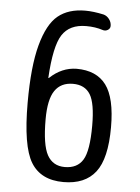

<svg xmlns="http://www.w3.org/2000/svg" viewBox="-53 -782 607 834"><g transform="rotate(5 250.0 -365.0)"><path d="M259.8 -418.9Q207 -418.9 180.7 -380.4Q154.3 -341.8 154.3 -254.9Q154.3 -143.6 178.7 -99.6Q203.1 -55.7 254.9 -55.7Q309.6 -55.7 334 -95.7Q358.4 -135.7 358.4 -245.1Q358.4 -342.8 335 -380.9Q311.5 -418.9 259.8 -418.9ZM254.9 9.8Q156.2 9.8 113.3 -60.5Q70.3 -130.9 70.3 -320.3Q70.3 -478.5 95.7 -572.3Q121.1 -666 166.5 -703.1Q211.9 -740.2 285.2 -740.2Q320.3 -740.2 365.2 -730.5Q379.9 -726.6 390.1 -713.4Q400.4 -700.2 400.4 -683.6Q400.4 -671.9 389.6 -665.5Q378.9 -659.2 367.2 -663.1Q335 -673.8 294.9 -673.8Q222.7 -673.8 190.4 -624Q158.2 -574.2 150.4 -435.5Q150.4 -434.6 151.4 -434.6L153.3 -435.5Q205.1 -484.4 269.5 -485.4Q356.4 -485.4 398.4 -429.2Q440.4 -373 440.4 -245.1Q440.4 -108.4 394.5 -49.3Q348.6 9.8 254.9 9.8Z"/></g></svg>

Font: Rounded Mgen+ 1mn regular
Style: Regular
Weight: 400
Designer: [Source Han Sans]
Ryoko NISHIZUKA  (kana & ideographs); Paul D. Hunt (Latin, Greek & Cyrillic); Wenlong ZHANG  (bopomofo
Version: Version 1.059.20150602